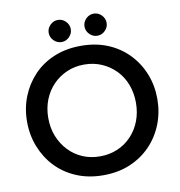

<svg xmlns="http://www.w3.org/2000/svg" viewBox="-94 -962 992 1061"><g transform="rotate(-10 401.5 -431.5)"><path d="M401 13Q318 13 250.5 -15.5Q183 -44 135.5 -94Q88 -144 62 -210Q36 -276 36 -351Q36 -426 62 -491.5Q88 -557 135.5 -607Q183 -657 250.5 -685Q318 -713 401 -713Q485 -713 552 -685Q619 -657 667 -607Q715 -557 741 -491.5Q767 -426 767 -351Q767 -276 741 -210Q715 -144 667 -94Q619 -44 552 -15.5Q485 13 401 13ZM401 -93Q454 -93 499 -112Q544 -131 577.5 -166.5Q611 -202 629 -249Q647 -296 647 -351Q647 -406 629 -453Q611 -500 577.5 -534.5Q544 -569 499 -588.5Q454 -608 401 -608Q348 -608 303.5 -588.5Q259 -569 225.5 -534.5Q192 -500 173.5 -453Q155 -406 155 -351Q155 -295 173.5 -248.5Q192 -202 225.5 -166.5Q259 -131 303.5 -112Q348 -93 401 -93ZM502 -752Q477 -752 458.5 -770.5Q440 -789 440 -814Q440 -839 458.5 -857.5Q477 -876 502 -876Q527 -876 545.5 -857.5Q564 -839 564 -814Q564 -789 545.5 -770.5Q527 -752 502 -752ZM301 -752Q276 -752 257.5 -770.5Q239 -789 239 -814Q239 -839 257.5 -857.5Q276 -876 301 -876Q326 -876 344.5 -857.5Q363 -839 363 -814Q363 -789 344.5 -770.5Q326 -752 301 -752Z"/></g></svg>

Font: MuseoModerno Thin Medium
Style: Regular
Weight: 500
Version: Version 1.003